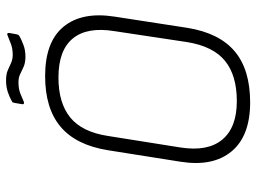

<svg xmlns="http://www.w3.org/2000/svg" viewBox="-126 -709 846 634"><g transform="rotate(-90 297.0 -392.0)"><path d="M276 11Q165 11 114 -50.5Q63 -112 80 -219L118 -459Q135 -564 195.5 -615Q256 -666 363 -666Q476 -666 526 -605Q576 -544 559 -436L522 -196Q505 -91 444.5 -40Q384 11 276 11ZM280 -33Q365 -33 413 -72Q461 -111 475 -197L511 -436Q526 -527 487 -574.5Q448 -622 358 -622Q274 -622 226 -583Q178 -544 165 -458L127 -219Q113 -129 153 -81Q193 -33 280 -33ZM427 -731Q407 -731 393.5 -737Q380 -743 369 -748.5Q358 -754 342 -754Q321 -754 305.5 -748Q290 -742 277 -736Q274 -735 271.5 -736.5Q269 -738 270 -742L274 -766Q275 -770 275.5 -772Q276 -774 280 -776Q292 -783 309.5 -789Q327 -795 348 -795Q369 -795 381.5 -789.5Q394 -784 406 -778.5Q418 -773 433 -773Q453 -773 469 -779Q485 -785 497 -790Q501 -792 503.5 -790.5Q506 -789 505 -784L501 -761Q500 -757 499 -755Q498 -753 495 -751Q483 -744 465.5 -737.5Q448 -731 427 -731Z"/></g></svg>

Font: Sofia Sans Semi Condensed Light
Style: Italic
Weight: 300
Italic angle: -9°
Version: Version 4.100